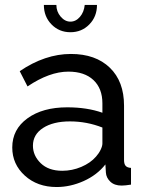

<svg xmlns="http://www.w3.org/2000/svg" viewBox="-20 -750 594 780"><path d="M324.2 -730H374Q374 -682.6 343 -650.9Q312 -619.1 266.1 -619.1Q220.2 -619.1 189.2 -650.9Q158.2 -682.6 158.2 -730H209Q209 -703.1 226.3 -682.6Q243.7 -662.1 266.1 -662.1Q288.1 -662.1 304.7 -681.4Q321.3 -700.7 324.2 -730ZM29.8 -150.9Q29.8 -224.6 91.6 -269.3Q153.3 -314 252.9 -314Q334 -314 396 -292V-330.1Q396 -390.6 359.6 -424.8Q323.2 -459 257.8 -459Q181.2 -459 91.8 -398.9L60.1 -460.9Q163.1 -530.8 268.1 -530.8Q368.2 -530.8 426 -475.1Q483.9 -419.4 483.9 -320.8V-100.1Q483.9 -83.5 490.5 -76.2Q497.1 -68.8 512.2 -67.9V0Q488.3 3.9 474.1 3.9Q444.8 3.9 428.2 -12Q411.6 -27.8 410.2 -48.8L408.2 -82Q374.5 -39.1 320.1 -14.6Q265.6 9.8 210 9.8Q131.8 9.8 80.8 -36.6Q29.8 -83 29.8 -150.9ZM370.1 -113.8Q381.8 -127 388.9 -141.8Q396 -156.7 396 -167V-231.9Q332.5 -256.8 264.2 -256.8Q196.3 -256.8 155 -230.2Q113.8 -203.6 113.8 -158.2Q113.8 -117.7 145.5 -86.9Q177.2 -56.2 232.9 -56.2Q272.9 -56.2 310.3 -72Q347.7 -87.9 370.1 -113.8Z"/></svg>

Font: Rawline Medium
Style: Regular
Weight: 500
Designer: Matt McInerney, Pablo Impallari, Rodrigo Fuenzalida
Foundry: Matt McInerney, Pablo Impallari, Rodrigo Fuenzalida
Version: Version 4.020;PS 004.020;hotconv 1.0.88;makeotf.lib2.5.64775